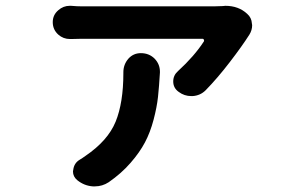

<svg xmlns="http://www.w3.org/2000/svg" viewBox="-20 -581 1040 677"><path d="M415 -326.2Q415 -353.5 432.6 -374Q450.2 -393.6 476.6 -393.6Q505.9 -393.6 525.4 -374Q543.9 -354.5 543.9 -328.1Q543.9 -327.1 543.9 -325.2Q541 -275.4 537.1 -239.3Q533.2 -203.1 521.5 -158.7Q509.8 -114.3 491.2 -79.1Q472.7 -43.9 440.4 -6.8Q408.2 30.3 363.3 61.5Q340.8 76.2 314.5 76.2Q311.5 76.2 307.6 76.2Q277.3 74.2 252.9 54.7Q237.3 42 237.3 23.4Q237.3 20.5 238.3 17.6Q241.2 -5.9 260.7 -17.6Q270.5 -23.4 281.2 -31.2Q360.4 -85 387.7 -151.9Q415 -218.8 415 -323.2ZM765.6 -559.6Q770.5 -560.5 774.4 -560.5Q821.3 -560.5 851.6 -532.2Q867.2 -518.6 868.2 -498Q869.1 -495.1 869.1 -492.2Q869.1 -474.6 859.4 -459Q834 -418.9 790.5 -362.3Q747.1 -305.7 705.1 -262.7Q686.5 -244.1 659.2 -242.2Q657.2 -242.2 654.3 -242.2Q629.9 -242.2 610.4 -256.8Q590.8 -270.5 590.8 -293.9Q590.8 -315.4 607.4 -330.1Q666 -383.8 699.2 -435.5Q700.2 -438.5 698.7 -441.4Q697.3 -444.3 694.3 -444.3H269.5Q251 -444.3 230.5 -443.4Q228.5 -443.4 226.6 -443.4Q203.1 -443.4 185.5 -459Q166 -476.6 166 -502.9Q166 -528.3 185.5 -544.9Q203.1 -560.5 225.6 -560.5Q227.5 -560.5 230.5 -560.5Q251 -558.6 269.5 -558.6H734.4Q748 -558.6 765.6 -559.6Z"/></svg>

Font: Gen Jyuu GothicX Bold
Style: Bold
Weight: 700
Designer: Ryoko NISHIZUKA (kana &amp; ideographs); Paul D. Hunt (Latin, Greek &amp; Cyrillic); Wenlong ZHANG (bopomofo); Sandoll C
Version: Version 1.058.20140828